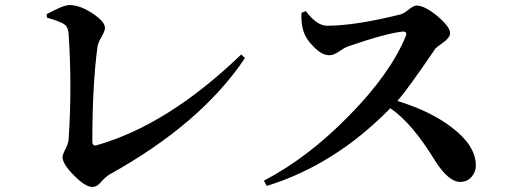

<svg xmlns="http://www.w3.org/2000/svg" viewBox="-20 -732 2010 761"><path d="M165 -676Q232 -712 254 -712Q298 -712 348 -678Q396 -646 396 -622Q396 -609 382 -585Q367 -559 366 -544Q346 -393 346 -172Q346 -152 362 -156Q645 -236 936 -516L951 -502Q777 -242 415 -41Q399 -32 378 -8Q364 9 346 9Q318 9 273 -37Q228 -82 228 -109Q228 -120 240 -142Q251 -164 252 -180Q266 -385 252 -598Q250 -624 237 -634Q222 -646 166 -662Z M1192 -688Q1236 -630 1276 -630Q1388 -630 1568 -675Q1580 -678 1601 -695Q1620 -710 1631 -710Q1663 -710 1714 -668Q1764 -625 1764 -601Q1764 -584 1740 -566Q1708 -543 1706 -540Q1594 -375 1555 -332Q1688 -291 1772 -226Q1866 -154 1866 -76Q1866 -51 1850 -32Q1832 -11 1804 -11Q1758 -11 1705 -94Q1613 -245 1527 -303Q1307 -78 1037 5L1026 -16Q1201 -107 1365 -275Q1527 -440 1588 -588Q1596 -607 1577 -607Q1514 -601 1359 -548Q1345 -543 1321 -526Q1301 -513 1286 -513Q1255 -513 1223 -547Q1193 -576 1183 -608Q1173 -636 1175 -681Z"/></svg>

Font: Source Han Serif JP
Style: Bold
Weight: 700
Designer: Ryoko NISHIZUKA  (kana & ideographs); Frank Grießhammer (Latin, Greek & Cyrillic); Wenlong ZHANG  (bopomofo); Sandoll Co
Foundry: Adobe Systems Incorporated
Version: Version 1.000;PS 1;hotconv 16.6.53;makeotf.lib2.5.65590